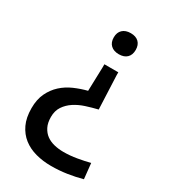

<svg xmlns="http://www.w3.org/2000/svg" viewBox="-185 -636 823 932"><g transform="rotate(30 226.5 -170.0)"><path d="M222.5 -530.5Q239 -546 268 -546Q297 -546 313 -530.5Q329 -515 329 -487Q329 -459 313 -443.5Q297 -428 268 -428Q239 -428 222.5 -443.5Q206 -459 206 -487Q206 -515 222.5 -530.5ZM310 -334 318 -147Q285 -139 252.5 -128.5Q220 -118 194 -101Q168 -84 151.5 -59.5Q135 -35 135 0Q135 33 146.5 55.5Q158 78 176.5 91.5Q195 105 220 111Q245 117 272 117Q309 117 346.5 110.5Q384 104 416 96L425 182Q385 193 342 199.5Q299 206 254 206Q208 206 167.5 195Q127 184 97 160.5Q67 137 49.5 100Q32 63 32 10Q32 -39 49 -74.5Q66 -110 93.5 -135Q121 -160 156.5 -175.5Q192 -191 228 -200L232 -334V-351H310Z"/></g></svg>

Font: EncodeSans
Style: Medium
Weight: 500
Designer: Pablo Impallari, Andres Torresi
Foundry: Pablo Impallari, Andres Torresi
Version: Version 1.000; ttfautohint (v1.4.1)